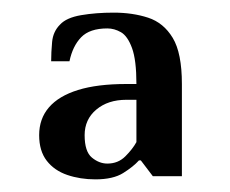

<svg xmlns="http://www.w3.org/2000/svg" viewBox="-20 -680 364 304"><path d="M131 -396Q107 -396 86.5 -403Q66 -410 54 -425.5Q42 -441 42 -466Q42 -492 57.5 -510Q73 -528 103.5 -537.5Q134 -547 180 -547H196Q196 -585 189 -604Q182 -623 171.5 -629Q161 -635 150 -635Q122 -635 108.5 -621Q95 -607 90 -583H61Q61 -597 62.5 -613.5Q64 -630 75 -641Q85 -652 108.5 -656Q132 -660 160 -660Q190 -660 214.5 -652Q239 -644 253.5 -620Q268 -596 268 -547V-401H222L203 -426H200Q191 -416 175 -406Q159 -396 131 -396ZM150 -421Q167 -421 178.5 -432.5Q190 -444 196 -455V-522H180Q151 -522 132.5 -506.5Q114 -491 114 -466Q114 -440 125.5 -430.5Q137 -421 150 -421Z"/></svg>

Font: El Messiri
Style: Regular
Weight: 400
Designer: Mohamed Gaber
Foundry: Kief Type Foundry
Version: Version 2.020